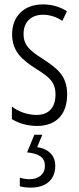

<svg xmlns="http://www.w3.org/2000/svg" viewBox="-20 -562 357 872"><path d="M285 -134C285 -218 239 -252 175 -294C114 -333 87 -357 87 -408C87 -463 122 -495 175 -495C206 -495 238 -485 263 -467L284 -511C253 -531 216 -542 175 -542C86 -542 35 -485 35 -407C35 -327 81 -290 146 -248C204 -212 232 -189 232 -133C232 -74 202 -40 146 -40C104 -40 62 -56 34 -78V-21C60 -5 99 10 148 10C237 10 285 -44 285 -134ZM231 191C231 146 203 115 149 106L172 50H136L103 130C152 135 184 150 184 191C184 229 156 252 113 252C100 252 83 249 70 245V284C84 288 102 290 120 290C189 290 231 254 231 191Z"/></svg>

Font: Noto Sans Display Condensed Light
Style: Regular
Weight: 300
Width: 3
Designer: Monotype Design Team
Foundry: Monotype Imaging Inc.
Version: Version 1.900